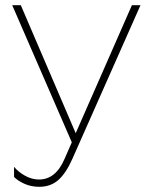

<svg xmlns="http://www.w3.org/2000/svg" viewBox="-20 -550 579 738"><path d="M131 168Q99 168 73 156Q47 144 34 130V91Q49 110 75.5 125Q102 140 130 140Q194 140 228 61L256 -3L27 -530H60L271 -38L487 -530H520L258 61Q233 117 203.5 142.5Q174 168 131 168Z"/></svg>

Font: Roundo ExtraLight
Style: Regular
Weight: 250
Designer: Namrata Goyal (Gurmukhi), Shiva Nallaperumal (Latin)
Foundry: Indian Type Foundry
Version: Version 1.000;PS 1.0;hotconv 1.0.88;makeotf.lib2.5.647800